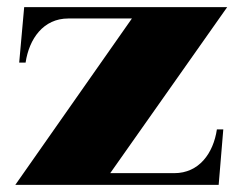

<svg xmlns="http://www.w3.org/2000/svg" viewBox="-20 -520 681 540"><path d="M23 0H595L608 -156H590C580 -89 540 -33 470 -33H290L619 -500H48L34 -344H52C62 -411 102 -468 172 -468H351Z"/></svg>

Font: Sprat
Style: Bold
Weight: 700
Designer: Ethan Nakache
Foundry: Collletttivo
Version: Version 2.000;Glyphs 3.2 (3217)